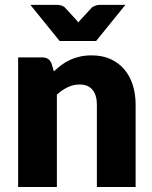

<svg xmlns="http://www.w3.org/2000/svg" viewBox="-20 -748 610 768"><path d="M52.5 0ZM52.5 0V-518.5H148.5Q177.5 -518.5 186.5 -492.5L195.5 -462.5Q210.5 -476.5 226.5 -488.5Q242.5 -500.5 260.8 -508.8Q279 -517 300.2 -521.8Q321.5 -526.5 346.5 -526.5Q389 -526.5 421.8 -511.8Q454.5 -497 477 -470.8Q499.5 -444.5 511 -408.2Q522.5 -372 522.5 -329.5V0H367.5V-329.5Q367.5 -367.5 350 -388.8Q332.5 -410 298.5 -410Q273 -410 250.5 -399Q228 -388 207.5 -369.5V0ZM101.5 -728.5H208.5Q217.5 -728.5 225.8 -725.8Q234 -723 238.5 -719L280.5 -673.5L293.5 -658.5Q299 -666 306.5 -673.5L348.5 -719Q353 -722 361.2 -725.2Q369.5 -728.5 378.5 -728.5H481.5L364.5 -584H218.5Z"/></svg>

Font: Lato Black
Style: Regular
Weight: 900
Designer: Lukasz Dziedzic
Foundry: tyPoland Lukasz Dziedzic
Version: Version 2.007; 2014-02-27